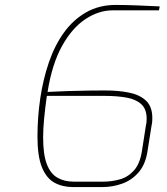

<svg xmlns="http://www.w3.org/2000/svg" viewBox="-20 -758 676 779"><path d="M276 1Q234 1 201.5 -16.5Q169 -34 150.5 -78.5Q132 -123 132 -204Q132 -283 143.5 -360Q155 -437 178.5 -505.5Q202 -574 239.5 -626Q277 -678 329.5 -708Q382 -738 450 -738Q488 -738 538.5 -736Q589 -734 628 -732L625 -716H437Q380 -716 326 -680Q272 -644 231.5 -571Q191 -498 173 -385Q209 -387 254.5 -388.5Q300 -390 341.5 -390.5Q383 -391 406 -391Q462 -391 505 -382Q548 -373 573 -349Q598 -325 598 -279Q598 -272 597.5 -264.5Q597 -257 595 -249L579 -148Q571 -92 543 -59.5Q515 -27 476 -13Q437 1 395 1ZM279 -21H398Q434 -21 467 -30.5Q500 -40 524 -67Q548 -94 556 -146L572 -249Q574 -257 574.5 -263.5Q575 -270 575 -276Q575 -315 553.5 -335Q532 -355 493.5 -362Q455 -369 403 -369H170Q163 -318 159 -276.5Q155 -235 155 -201Q155 -131 170 -92Q185 -53 213 -37Q241 -21 279 -21Z"/></svg>

Font: Exo Thin Thin
Style: Italic
Weight: 250
Italic angle: -9°
Version: Version 2.000